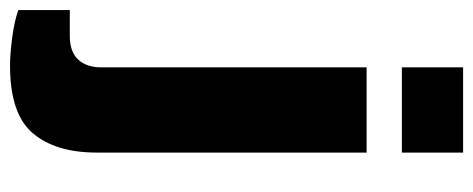

<svg xmlns="http://www.w3.org/2000/svg" viewBox="-360 -458 965 392"><g transform="rotate(90 123.0 -261.5)"><path d="M64 -599V-724H238V-599ZM61 201Q36 201 2.5 196.5Q-31 192 -53 184V79H0Q32 79 48 62Q64 45 64 15V-527H238V24Q238 108 198.5 154.5Q159 201 61 201Z"/></g></svg>

Font: Archivo SemiExpanded ExtraBold
Style: Regular
Weight: 800
Width: 6
Designer: Hector Gatti
Foundry: Omnibus-Type
Version: Version 2.001; ttfautohint (v1.8.3)